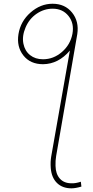

<svg xmlns="http://www.w3.org/2000/svg" viewBox="-20 -792 497 1025"><path d="M78.6 -609.9Q89.8 -678.7 143.1 -725.3Q196.3 -772 260.7 -772Q326.7 -772 364.7 -724.9Q402.8 -677.7 392.6 -609.9L279.8 40.5Q275.4 66.4 276.4 93.3Q277.3 136.7 299.6 161.6Q321.8 186.5 361.8 186.5Q383.3 187.5 411.6 178.2L414.6 204.1Q383.3 213.4 361.3 213.4Q313 213.4 283.9 184.6Q254.9 155.8 251 105Q248.5 72.3 253.4 43.5L353 -522Q292 -450.2 210 -449.2Q141.6 -449.2 104.7 -496.1Q67.9 -543 78.6 -609.9ZM209.5 -475.6Q265.6 -475.6 310.5 -514.4Q355.5 -553.2 366.7 -611.3Q377 -667.5 345.9 -706.5Q314.9 -745.6 261.2 -745.6Q215.3 -745.6 175.8 -718.8Q136.2 -691.9 116.5 -645.5Q96.7 -599.1 105 -558.6Q112.8 -520 140.6 -497.8Q168.5 -475.6 209.5 -475.6Z"/></svg>

Font: Roboto Thin
Style: Italic
Weight: 250
Italic angle: -12°
Designer: Google
Version: Version 2.134; 2016